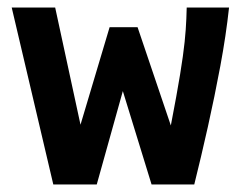

<svg xmlns="http://www.w3.org/2000/svg" viewBox="-20 -488 640 508"><path d="M121 0 11 -468H126L193 -158L270 -416H344L432 -156Q448 -239 456.5 -291Q465 -343 468.5 -377Q472 -411 473 -438L474 -468H586Q578 -394 563 -313.5Q548 -233 530 -152.5Q512 -72 494 0H381L305 -247L236 0Z"/></svg>

Font: Inconsolata Expanded ExtraBold
Style: Regular
Weight: 800
Width: 7
Monospace: yes
Designer: Raph Levien, Cyreal, Brenton Simpson
Foundry: Raph Levien, Cyreal, Google
Version: Version 3.001; ttfautohint (v1.8.2.53-6de2)